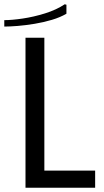

<svg xmlns="http://www.w3.org/2000/svg" viewBox="-57 -876 486 896"><path d="M62 -700H150V-80H387V0H62ZM245 -856 253 -854V-812Q224 -795 185.5 -783.5Q147 -772 105 -765Q63 -758 26 -755Q-11 -752 -37 -752V-782Q-2 -782 49 -789.5Q100 -797 153 -813.5Q206 -830 245 -856Z"/></svg>

Font: Phudu
Style: Regular
Weight: 400
Version: Version 1.005;gftools[0.9.23]